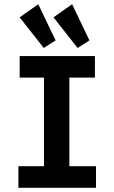

<svg xmlns="http://www.w3.org/2000/svg" viewBox="-20 -888 540 908"><path d="M67 0V-102H188V-521H73V-623H429V-521H308V-102H434V0ZM187 -661 73 -806 161 -868 243 -697ZM347 -661 233 -806 321 -868 403 -697Z"/></svg>

Font: Inconsolata ExtraBold
Style: Regular
Weight: 800
Designer: Raph Levien, Cyreal, Brenton Simpson
Foundry: Raph Levien, Cyreal, Google
Version: Version 3.001